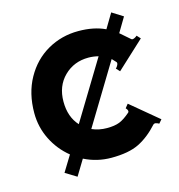

<svg xmlns="http://www.w3.org/2000/svg" viewBox="-90 -684 677 727"><g transform="rotate(-15 249.0 -321.0)"><path d="M381 -255 489 -165 477 -151Q461 -160 455 -154Q418 -113 377.5 -93Q337 -73 269 -73Q213 -73 163 -98L126 -37L82 -64L120 -126Q78 -160 54 -208.5Q30 -257 30 -312Q30 -389 62.5 -447.5Q95 -506 150 -537.5Q205 -569 271 -569Q332 -569 376 -548L410 -605L453 -578L419 -521Q431 -511 457 -488Q459 -486 462 -486Q466 -486 471.5 -489Q477 -492 480 -495L493 -481L385 -381L372 -395Q377 -399 380.5 -406.5Q384 -414 381 -418L366 -434L223 -198Q250 -186 282 -186Q312 -186 331 -193.5Q350 -201 374 -222Q376 -224 376 -227Q376 -233 369 -240ZM182 -228 321 -457Q301 -462 282 -462Q225 -462 186.5 -424Q148 -386 148 -325Q148 -265 182 -228Z"/></g></svg>

Font: Aoboshi One
Style: Regular
Weight: 400
Designer: IKIMOJI
Foundry: Natsumi Matsuba
Version: Version 1.000; ttfautohint (v1.8.3)